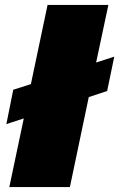

<svg xmlns="http://www.w3.org/2000/svg" viewBox="-20 -763 486 783"><path d="M18 0 77 -280 6 -257 34 -397 106 -420 174 -743H422L372 -508L446 -532L417 -392L342 -367L265 0Z"/></svg>

Font: Saira Expanded Black
Style: Italic
Weight: 900
Width: 7
Italic angle: -12°
Designer: Hector Gatti with collaboration of the Omnibus-Type team
Foundry: Omnibus-Type
Version: Version 1.101